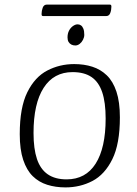

<svg xmlns="http://www.w3.org/2000/svg" viewBox="-20 -803 598 836"><path d="M265 13Q222 13 185.5 1.5Q149 -10 122.5 -36Q96 -62 81 -107Q66 -152 66 -219Q66 -335 99 -401.5Q132 -468 186 -496Q240 -524 303 -524Q346 -524 382 -512.5Q418 -501 445 -475Q472 -449 487 -404Q502 -359 502 -292Q502 -176 469 -109.5Q436 -43 382.5 -15Q329 13 265 13ZM270 -22Q353 -22 396.5 -90.5Q440 -159 440 -287Q440 -357 425 -401.5Q410 -446 378.5 -467.5Q347 -489 296 -489Q214 -489 170 -420.5Q126 -352 126 -224Q126 -155 141 -110.5Q156 -66 188 -44Q220 -22 270 -22ZM308 -605Q298 -605 290.5 -609Q283 -613 278.5 -620.5Q274 -628 274 -640Q274 -657 280.5 -669.5Q287 -682 297.5 -689.5Q308 -697 318 -697Q326 -697 332.5 -692.5Q339 -688 343 -678Q347 -668 347 -651Q347 -641 341.5 -630Q336 -619 327 -612Q318 -605 308 -605ZM169 -733Q165 -733 163 -734.5Q161 -736 161 -742Q161 -756 166 -769.5Q171 -783 184 -783H457Q461 -783 463 -781.5Q465 -780 465 -774Q465 -759 460 -746Q455 -733 442 -733Z"/></svg>

Font: Briem Hand Thin
Style: Regular
Weight: 100
Designer: Gunnlaugur SE Briem, Eben Sorkin
Foundry: Sorkin Type Co.
Version: Version 1.003